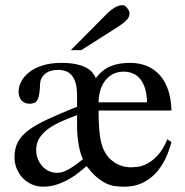

<svg xmlns="http://www.w3.org/2000/svg" viewBox="-20 -701 708 736"><path d="M298.3 -90.8Q293 -100.6 288.8 -114.7Q284.7 -128.9 281.7 -145.5Q278.8 -162.1 277.1 -180.4Q275.4 -198.7 275.4 -216.8V-259.8Q248 -249.5 220 -237.5Q191.9 -225.6 169.4 -210.2Q147 -194.8 132.8 -174.3Q118.7 -153.8 118.7 -126Q118.7 -107.9 124.8 -92.3Q130.9 -76.7 141.4 -64.7Q151.9 -52.7 166 -45.9Q180.2 -39.1 196.3 -38.6Q205.6 -38.1 215.1 -40.3Q224.6 -42.5 236.3 -48.3Q248 -54.2 262.9 -64.5Q277.8 -74.7 298.3 -90.8ZM543.5 -308.6Q543 -340.3 535.9 -362.5Q528.8 -384.8 516.8 -398.9Q504.9 -413.1 488.8 -419.7Q472.7 -426.3 453.6 -426.3Q434.6 -426.3 417.7 -419.2Q400.9 -412.1 387.7 -397.5Q374.5 -382.8 366.5 -360.6Q358.4 -338.4 357.9 -308.6ZM637.2 -156.2Q628.4 -123 613.8 -92Q599.1 -61 577.1 -37.4Q555.2 -13.7 525.4 0.5Q495.6 14.6 456.1 14.6Q439 14.6 422.4 12.7Q405.8 10.7 388.2 2.7Q370.6 -5.4 351.8 -21Q333 -36.6 312 -64.5Q301.3 -55.7 284.9 -42Q268.6 -28.3 247.3 -15.9Q226.1 -3.4 200.2 5.6Q174.3 14.6 145 14.6Q122.1 14.6 102.3 5.9Q82.5 -2.9 67.6 -18.3Q52.7 -33.7 44.2 -54.2Q35.6 -74.7 35.6 -98.1Q35.6 -131.8 48.6 -156.5Q61.5 -181.2 90.1 -202.4Q118.7 -223.6 164.3 -244.6Q210 -265.6 275.4 -292V-335.9Q275.4 -362.8 270.3 -381.3Q265.1 -399.9 255.6 -411.4Q246.1 -422.9 232.9 -428Q219.7 -433.1 203.1 -433.1Q170.9 -433.1 152.8 -418Q134.8 -402.8 133.8 -381.3Q132.8 -355.5 130.4 -340.6Q127.9 -325.7 123.3 -317.6Q118.7 -309.6 111.8 -306.9Q105 -304.2 95.2 -303.2Q83.5 -303.2 75 -307.1Q66.4 -311 61.3 -317.4Q56.2 -323.7 53.7 -332.3Q51.3 -340.8 51.3 -350.1Q51.3 -368.2 61 -387.7Q70.8 -407.2 90.8 -423.3Q110.8 -439.5 142.1 -449.7Q173.3 -460 215.8 -460Q246.1 -460 268.6 -455.6Q291 -451.2 306.9 -443.4Q322.8 -435.5 332.5 -424.8Q342.3 -414.1 347.2 -401.4Q371.6 -433.6 403.1 -446.8Q434.6 -460 478.5 -460Q514.6 -460 543.7 -447.8Q572.8 -435.5 593.3 -412.1Q613.8 -388.7 625 -354.7Q636.2 -320.8 637.2 -277.3H357.9Q357.9 -217.3 363.3 -178.7Q368.7 -140.1 382.8 -116.7Q392.6 -99.6 405.3 -88.6Q418 -77.6 431.6 -71Q445.3 -64.5 458.5 -62Q471.7 -59.6 482.9 -59.6Q490.2 -59.6 506.6 -61.3Q522.9 -63 543 -73Q563 -83 584 -105Q605 -127 621.6 -167.5ZM476.6 -649.4Q476.6 -635.3 464.1 -623Q451.7 -610.8 436 -600.6L291.5 -508.8H251.5L390.1 -648.4Q402.8 -661.6 418.7 -671.4Q434.6 -681.2 450.7 -681.2Q454.6 -681.2 459 -678.2Q463.4 -675.3 467.3 -670.4Q471.2 -665.5 473.9 -659.9Q476.6 -654.3 476.6 -649.4Z"/></svg>

Font: Doulos SIL Eur
Style: Regular
Weight: 400
Designer: Walt Agee, Victor Gaultney, Peter Martin, Debbi Hosken, Becca Hirsbrunner
Foundry: SIL International
Version: Version 5.000